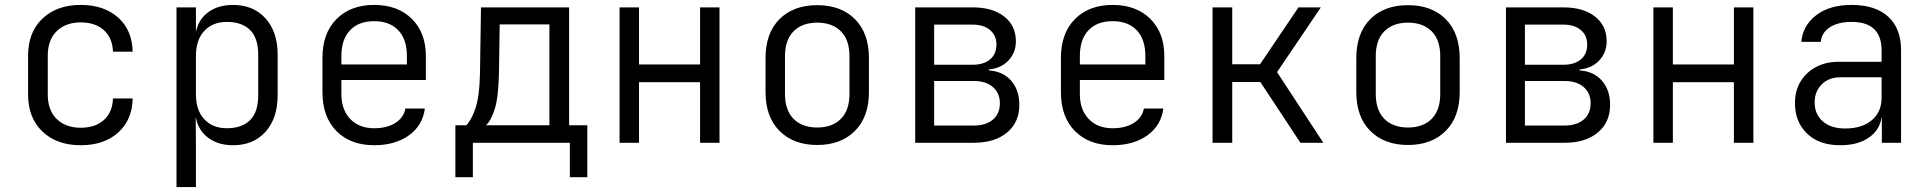

<svg xmlns="http://www.w3.org/2000/svg" viewBox="-20 -580 7840 780"><path d="M308 10Q211 10 152.5 -45.5Q94 -101 94 -197V-353Q94 -449 152.5 -504.5Q211 -560 308 -560Q402 -560 459.5 -509Q517 -458 519 -370H439Q437 -426 402 -457.5Q367 -489 308 -489Q247 -489 210.5 -453.5Q174 -418 174 -353V-197Q174 -132 210.5 -96.5Q247 -61 308 -61Q367 -61 402 -92.5Q437 -124 439 -180H519Q517 -92 459.5 -41Q402 10 308 10Z M697 180V-550H776V-450Q786 -501 826 -530.5Q866 -560 927 -560Q1009 -560 1058.5 -505.5Q1108 -451 1108 -357V-194Q1108 -100 1059 -45Q1010 10 927 10Q866 10 825.5 -20.5Q785 -51 776 -102H775L776 15V180ZM902 -59Q962 -59 995.5 -91.5Q1029 -124 1029 -194V-357Q1029 -426 995.5 -458.5Q962 -491 902 -491Q844 -491 810 -454.5Q776 -418 776 -353V-197Q776 -132 810 -95.5Q844 -59 902 -59Z M1500 10Q1404 10 1347 -47.5Q1290 -105 1290 -205V-345Q1290 -445 1347 -502.5Q1404 -560 1500 -560Q1596 -560 1653 -503.5Q1710 -447 1710 -353V-255H1367V-197Q1367 -134 1403 -96.5Q1439 -59 1500 -59Q1552 -59 1586 -80.5Q1620 -102 1627 -139H1706Q1697 -70 1641 -30Q1585 10 1500 10ZM1367 -318H1633V-353Q1633 -420 1598 -457Q1563 -494 1500 -494Q1437 -494 1402 -457Q1367 -420 1367 -353Z M1830 140V-71H1874Q1894 -90 1911 -138.5Q1928 -187 1930 -285L1934 -550H2292V-71H2366V140H2295V0H1901V140ZM1954 -71H2212V-481H2010L2007 -283Q2005 -184 1989.5 -136Q1974 -88 1954 -71Z M2497 0V-550H2576V-318H2824V-550H2903V0H2824V-246H2576V0Z M3300 9Q3204 9 3147 -48Q3090 -105 3090 -206V-344Q3090 -445 3146.5 -502Q3203 -559 3300 -559Q3397 -559 3453.5 -502Q3510 -445 3510 -344V-206Q3510 -105 3453 -48Q3396 9 3300 9ZM3300 -62Q3361 -62 3396 -97Q3431 -132 3431 -199V-351Q3431 -418 3396 -453Q3361 -488 3300 -488Q3239 -488 3204 -453Q3169 -418 3169 -351V-199Q3169 -132 3204 -97Q3239 -62 3300 -62Z M3698 0V-550H3932Q4012 -550 4059.5 -513Q4107 -476 4107 -412Q4107 -366 4076.5 -334Q4046 -302 3997 -298V-294Q4055 -290 4088 -252Q4121 -214 4121 -154Q4121 -83 4071 -41.5Q4021 0 3936 0ZM3775 -317H3932Q3976 -317 4002 -338.5Q4028 -360 4028 -399Q4028 -436 4002 -458Q3976 -480 3932 -480H3775ZM3775 -70H3936Q3985 -70 4013.5 -94Q4042 -118 4042 -161Q4042 -202 4013.5 -226.5Q3985 -251 3936 -251H3775Z M4500 10Q4404 10 4347 -47.5Q4290 -105 4290 -205V-345Q4290 -445 4347 -502.5Q4404 -560 4500 -560Q4596 -560 4653 -503.5Q4710 -447 4710 -353V-255H4367V-197Q4367 -134 4403 -96.5Q4439 -59 4500 -59Q4552 -59 4586 -80.5Q4620 -102 4627 -139H4706Q4697 -70 4641 -30Q4585 10 4500 10ZM4367 -318H4633V-353Q4633 -420 4598 -457Q4563 -494 4500 -494Q4437 -494 4402 -457Q4367 -420 4367 -353Z M4906 0V-550H4986V-319H5099L5255 -550H5346L5168 -287L5356 0H5263L5100 -247H4986V0Z M5700 9Q5604 9 5547 -48Q5490 -105 5490 -206V-344Q5490 -445 5546.5 -502Q5603 -559 5700 -559Q5797 -559 5853.5 -502Q5910 -445 5910 -344V-206Q5910 -105 5853 -48Q5796 9 5700 9ZM5700 -62Q5761 -62 5796 -97Q5831 -132 5831 -199V-351Q5831 -418 5796 -453Q5761 -488 5700 -488Q5639 -488 5604 -453Q5569 -418 5569 -351V-199Q5569 -132 5604 -97Q5639 -62 5700 -62Z M6098 0V-550H6332Q6412 -550 6459.5 -513Q6507 -476 6507 -412Q6507 -366 6476.5 -334Q6446 -302 6397 -298V-294Q6455 -290 6488 -252Q6521 -214 6521 -154Q6521 -83 6471 -41.5Q6421 0 6336 0ZM6175 -317H6332Q6376 -317 6402 -338.5Q6428 -360 6428 -399Q6428 -436 6402 -458Q6376 -480 6332 -480H6175ZM6175 -70H6336Q6385 -70 6413.5 -94Q6442 -118 6442 -161Q6442 -202 6413.5 -226.5Q6385 -251 6336 -251H6175Z M6697 0V-550H6776V-318H7024V-550H7103V0H7024V-246H6776V0Z M7456 10Q7370 10 7321 -37.5Q7272 -85 7272 -161Q7272 -211 7294.5 -248.5Q7317 -286 7357 -307.5Q7397 -329 7449 -329H7624V-375Q7624 -491 7502 -491Q7447 -491 7413.5 -469Q7380 -447 7377 -410H7298Q7303 -475 7357.5 -517.5Q7412 -560 7502 -560Q7599 -560 7651 -512Q7703 -464 7703 -377V0H7625V-103H7624Q7616 -51 7571.5 -20.5Q7527 10 7456 10ZM7476 -58Q7544 -58 7584 -91.5Q7624 -125 7624 -183V-266H7456Q7410 -266 7381 -237.5Q7352 -209 7352 -164Q7352 -116 7385 -87Q7418 -58 7476 -58Z"/></svg>

Font: JetBrains Mono NL Light
Style: Regular
Weight: 300
Monospace: yes
Designer: Philipp Nurullin, Konstantin Bulenkov
Foundry: JetBrains
Version: Version 2.305; ttfautohint (v1.8.4.7-5d5b)